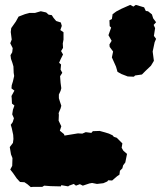

<svg xmlns="http://www.w3.org/2000/svg" viewBox="-20 -739 659 786"><path d="M244 -184 281 -190 299 -193 317 -192 331 -198 354 -195 360 -202 388 -203 410 -197 426 -192 441 -185 446 -179 458 -175 481 -152 478 -134 485 -122 500 -109 493 -74 484 -62 481 -50 471 -40 469 -24 460 -18 439 0 423 -1 419 4 403 11 377 14 357 10 346 12 319 21 307 15 291 21 282 14 263 21 259 24 231 19 229 24 187 23 161 21 153 26H115L106 27L92 15L80 7L62 6L49 -8L33 -31L22 -45L30 -60L31 -92L25 -107L20 -137L33 -154L35 -170L34 -187L28 -215L24 -228L32 -239L37 -255L30 -271L33 -290L39 -307L29 -315L28 -336L27 -346L39 -368L27 -377L28 -390L33 -406L38 -428L36 -441L35 -467L31 -481L25 -498L23 -513L30 -525L32 -542L22 -562L28 -577L24 -608L26 -624L45 -651L56 -671L82 -681L100 -686H123L147 -693L169 -688L179 -679L192 -677L199 -666L210 -653L229 -647L233 -633L227 -616L240 -607V-577L237 -561L238 -543L230 -530L238 -516L228 -496L222 -482L230 -475L228 -454L235 -441L226 -427L228 -400L231 -378L228 -367L221 -352V-337L225 -324L231 -306L228 -295L220 -276L221 -269L220 -245L231 -222L225 -204L242 -190ZM435 -626 429 -632 428 -656 438 -661 441 -681 456 -692 477 -703 513 -719 526 -712 536 -719 570 -709 577 -694 586 -693 602 -680 607 -664 619 -648 609 -637 615 -624 610 -592 619 -580 613 -566 605 -528 610 -490 598 -470 576 -449 561 -434 533 -430 528 -425 503 -426 477 -436 461 -445 455 -466 438 -504 443 -528 429 -547 428 -557 437 -572 424 -595Z"/></svg>

Font: Winky Rough Black
Style: Regular
Weight: 900
Designer: Simon Atzbach
Foundry: typofactur
Version: Version 1.206; ttfautohint (v1.8.4.7-5d5b)